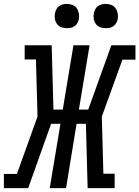

<svg xmlns="http://www.w3.org/2000/svg" viewBox="-54 -968 717 988"><path d="M-34 0V-73H33L139 -368L131 -662H73V-735H212L221 -404H269L324 -735H407L352 -404H400L519 -735H643V-661H576L470 -368L478 -74H536V0H397L388 -331H340L286 0H202L257 -331H209L91 0ZM490 -823Q475 -823 461.5 -828Q448 -833 439.5 -844.5Q431 -856 428.5 -870.5Q426 -885 429 -900Q431 -910 436 -920Q441 -930 450 -936.5Q459 -943 469.5 -945.5Q480 -948 490 -948Q505 -948 519 -942.5Q533 -937 541 -925.5Q549 -914 551.5 -899.5Q554 -885 552 -870Q550 -860 544.5 -850Q539 -840 530 -833.5Q521 -827 510.5 -825Q500 -823 490 -823ZM290 -823Q275 -823 261.5 -828Q248 -833 239.5 -844.5Q231 -856 228.5 -870.5Q226 -885 229 -900Q231 -910 236 -920Q241 -930 250 -936.5Q259 -943 269.5 -945.5Q280 -948 290 -948Q305 -948 319 -942.5Q333 -937 341 -925.5Q349 -914 351.5 -899.5Q354 -885 352 -870Q350 -860 344.5 -850Q339 -840 330 -833.5Q321 -827 310.5 -825Q300 -823 290 -823Z"/></svg>

Font: Iosevka Slab Extended Oblique
Style: Regular
Weight: 400
Width: 7
Italic angle: -9°
Monospace: yes
Designer: Belleve Invis
Foundry: Belleve Invis
Version: Version 11.1.0; ttfautohint (v1.8.3)